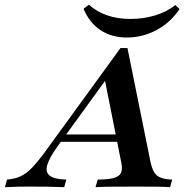

<svg xmlns="http://www.w3.org/2000/svg" viewBox="-85 -776 767 796"><path d="M-64.6 0 -55.8 -31.5Q-25 -33.9 -1.1 -44.5Q22.8 -55.1 45.6 -78.4Q68.3 -101.6 96.1 -138.7L414.4 -576.6H443.5L539.3 -102.8Q545.1 -77.3 554.4 -61.7Q563.7 -46.1 581.8 -39.2Q599.9 -32.3 628.9 -31.5L620.1 0Q598 -1.6 561.5 -2Q524.9 -2.4 478.5 -2.4Q420.5 -2.4 377.8 -2Q335.2 -1.6 311.1 0L320 -31.5Q363.9 -31.8 386.7 -38.1Q409.5 -44.4 416.4 -59.1Q423.3 -73.9 418.4 -99.2L348.1 -453L379 -480L154.2 -170.1Q120.1 -122.6 111.1 -92.5Q102 -62.4 121.4 -47.5Q140.7 -32.6 190.1 -31.5L181.2 0Q145.7 -1.6 110.2 -2Q74.6 -2.4 39.6 -2.4Q14.9 -2.4 -10.1 -2Q-35.2 -1.6 -64.6 0ZM155.1 -188 176 -218.6H433.3L438.7 -188ZM440.7 -620.5Q377.3 -620.5 331.5 -651.1Q285.7 -681.6 261.4 -739.7L283.3 -756.5Q317.5 -726.5 360.7 -711.9Q403.9 -697.4 455.4 -697.4Q508.9 -697.4 558.5 -712.3Q608 -727.3 641.6 -755.2L659.4 -738.4Q621.4 -682 563.7 -651.3Q506 -620.5 440.7 -620.5Z"/></svg>

Font: Playfair 5pt SemiExpanded Light 12pt
Style: Italic
Weight: 300
Italic angle: -15.6°
Version: Version 2.000;gftools[0.9.28]